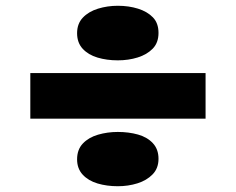

<svg xmlns="http://www.w3.org/2000/svg" viewBox="-20 -604 816 665"><path d="M85 -193V-351H692V-193ZM388 41Q350 41 318 31.5Q286 22 266.5 1Q247 -20 247 -52Q247 -86 267 -107Q287 -128 319.5 -137.5Q352 -147 388 -147Q426 -147 458 -138Q490 -129 509.5 -108Q529 -87 529 -54Q529 -21 508.5 0Q488 21 456 31Q424 41 388 41ZM388 -395Q350 -395 318 -404.5Q286 -414 266.5 -435Q247 -456 247 -489Q247 -522 267 -543Q287 -564 319.5 -574Q352 -584 388 -584Q426 -584 458 -574Q490 -564 509.5 -544Q529 -524 529 -490Q529 -456 509 -435.5Q489 -415 457 -405Q425 -395 388 -395Z"/></svg>

Font: Lexend Mega ExtraBold
Style: Regular
Weight: 800
Designer: Bonnie Shaver-Troup, Thomas Jockin
Foundry: Lexend
Version: Version 1.007